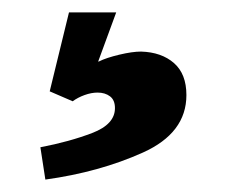

<svg xmlns="http://www.w3.org/2000/svg" viewBox="-20 -30 365 309"><path d="M139 69Q151 63 172 58Q193 53 207 53Q240 54 260 71.5Q280 89 280 123Q280 184 210 215.5Q140 247 53 259L45 207Q92 198 128.5 184Q165 170 165 144Q165 131 157 125Q149 119 137 119Q127 119 116 123Q105 127 97 133L60 117L91 -10H167L138 69Z"/></svg>

Font: Sumana
Style: Bold
Weight: 700
Designer: Cyreal, Alexei Vanyashin (Devanagari), Olga Karpushina (Latin)
Foundry: Cyreal
Version: Version 1.015;PS 001.015;hotconv 1.0.70;makeotf.lib2.5.58329